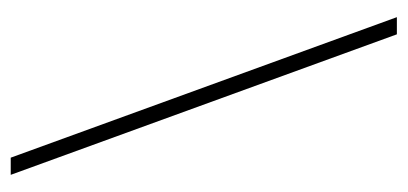

<svg xmlns="http://www.w3.org/2000/svg" viewBox="-221 -539 760 358"><g transform="rotate(90 159.0 -360.0)"><path d="M306 0 44 -720H12L274 0Z"/></g></svg>

Font: Aspekta 100
Style: Regular
Weight: 100
Designer: Ivo Dolenc
Version: Version 2.000